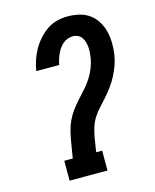

<svg xmlns="http://www.w3.org/2000/svg" viewBox="-112 -820 724 896"><g transform="rotate(-15 250.0 -371.5)"><path d="M112 0V-96H153L166 -175Q170 -199 176 -223Q182 -247 192.5 -270Q203 -293 218.5 -314Q234 -335 251.5 -354.5Q269 -374 286.5 -393Q304 -412 318 -434Q332 -456 341.5 -479.5Q351 -503 355 -527Q357 -540 358 -553Q359 -566 358 -579Q357 -592 353.5 -604Q350 -616 343 -626Q336 -636 325 -641.5Q314 -647 301 -647Q288 -647 275 -642.5Q262 -638 251.5 -628.5Q241 -619 233.5 -608Q226 -597 220.5 -584.5Q215 -572 211 -559.5Q207 -547 205 -534H94Q98 -560 106.5 -585Q115 -610 128 -633.5Q141 -657 159.5 -678Q178 -699 200.5 -714.5Q223 -730 249 -736.5Q275 -743 301 -743Q329 -743 356.5 -736.5Q384 -730 405.5 -714.5Q427 -699 441.5 -675.5Q456 -652 462.5 -625.5Q469 -599 469.5 -570.5Q470 -542 466 -514Q462 -489 453.5 -465Q445 -441 433.5 -418.5Q422 -396 406.5 -374.5Q391 -353 374 -333.5Q357 -314 339 -295Q321 -276 307.5 -254Q294 -232 287 -207.5Q280 -183 276 -159L266 -96H295V0Z"/></g></svg>

Font: Iosevka Curly Slab Oblique
Style: Bold
Weight: 700
Italic angle: -9°
Monospace: yes
Designer: Belleve Invis
Foundry: Belleve Invis
Version: Version 11.1.0; ttfautohint (v1.8.3)